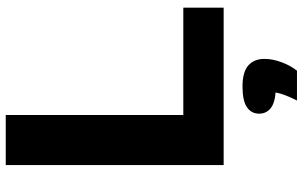

<svg xmlns="http://www.w3.org/2000/svg" viewBox="-208 -572 1029 652"><g transform="rotate(-90 306.0 -245.5)"><path d="M72 0V-740H242V-137H606.5V0ZM291 249Q313 206.5 318.5 176.5Q280 173 263.2 158.2Q246.5 143.5 246.5 120.5Q246.5 94 268.5 79Q290.5 64 339 64Q387.5 64 410 83.5Q432.5 103 432.5 139Q432.5 165.5 421.5 195.8Q410.5 226 392.5 249Z"/></g></svg>

Font: Encode Sans SemiExpanded SemiExpanded
Style: Bold
Weight: 700
Width: 6
Designer: Multiple Designers
Foundry: Impallari Type
Version: Version 3.000; ttfautohint (v1.8.3) -l 8 -r 50 -G 200 -x 14 